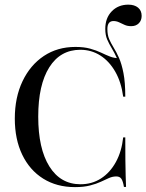

<svg xmlns="http://www.w3.org/2000/svg" viewBox="-20 -781 620 813"><path d="M297.6 11.3Q220.2 11.3 162.9 -24.6Q105.6 -60.5 74.2 -125.8Q42.7 -191.1 42.7 -279Q42.7 -368.5 75.4 -437.1Q108.1 -505.6 165.7 -544Q223.4 -582.3 299.2 -582.3Q335.5 -582.3 361.7 -575Q387.9 -567.7 408.1 -558.1Q428.2 -548.4 446 -541.5Q463.7 -534.7 483.1 -534.7Q497.6 -499.2 503.6 -458.9Q509.7 -418.5 510.5 -371.8H501.6Q493.5 -433.1 468.1 -477.4Q442.7 -521.8 404.8 -546Q366.9 -570.2 320.2 -570.2Q235.5 -570.2 188.7 -496Q141.9 -421.8 141.9 -287.1Q141.9 -151.6 189.1 -76.2Q236.3 -0.8 321 -0.8Q369.4 -0.8 407.7 -25.4Q446 -50 470.6 -94.8Q495.2 -139.5 501.6 -199.2H510.5Q510.5 -141.9 510.9 -103.2Q511.3 -64.5 512.1 -37.5Q512.9 -10.5 513.7 10.5H504.8Q500.8 -13.7 494 -23.8Q487.1 -33.9 472.6 -33.9Q456.5 -33.9 441.1 -27Q425.8 -20.2 406.9 -11.3Q387.9 -2.4 361.3 4.4Q334.7 11.3 297.6 11.3ZM502.4 -371.8Q502.4 -430.6 494.8 -469.4Q487.1 -508.1 475.8 -533.1Q464.5 -558.1 453.2 -576.6Q441.9 -595.2 433.9 -613.7Q425.8 -632.3 425.8 -658.9Q425.8 -704.8 453.2 -733.1Q480.6 -761.3 523.4 -761.3Q549.2 -761.3 564.5 -748.8Q579.8 -736.3 579.8 -713.7Q579.8 -694.4 567.7 -682.3Q555.6 -670.2 535.5 -670.2Q519.4 -670.2 507.3 -675.8Q495.2 -681.5 483.9 -686.7Q472.6 -691.9 460.5 -691.9Q434.7 -691.9 434.7 -658.1Q434.7 -633.1 442.3 -615.3Q450 -597.6 461.3 -579.4Q472.6 -561.3 483.9 -535.9Q495.2 -510.5 502.8 -471.4Q510.5 -432.3 510.5 -371.8Z"/></svg>

Font: Playfair 144pt SemiCondensed Medium
Style: Regular
Weight: 500
Width: 4
Designer: Claus Eggers Sørensen
Foundry: Claus Eggers Sørensen
Version: Version 2.203